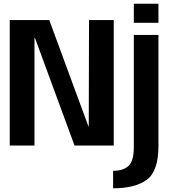

<svg xmlns="http://www.w3.org/2000/svg" viewBox="-20 -783 930 1033"><path d="M32.5 0H165.5V-579H168L381 0H592V-675H459L457.5 -102.5H456L245 -675H32.5ZM588.5 230Q708 230 770.2 183.8Q832.5 137.5 832.5 2V-595H700V8Q700 84.5 671 110.2Q642 136 588.5 136ZM700 -763V-660.5H832.5V-763Z"/></svg>

Font: Anybody SemiCondensed SemiBold
Style: Regular
Weight: 600
Width: 4
Version: Version 1.113;gftools[0.9.25]